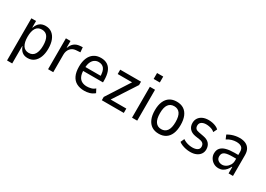

<svg xmlns="http://www.w3.org/2000/svg" viewBox="-3 -1601 3693 2670"><g transform="rotate(30 1843.0 -266.0)"><path d="M82 180V-497H157V-393H162Q182 -451 218.5 -478Q255 -505 309 -505Q369 -505 411 -473.5Q453 -442 475.5 -385Q498 -328 498 -248Q498 -170 475.5 -112.5Q453 -55 411.5 -23Q370 9 310 9Q257 9 222.5 -18Q188 -45 169 -99H165V180ZM289 -61Q352 -61 383 -110.5Q414 -160 414 -249Q414 -338 383.5 -386.5Q353 -435 289 -435Q225 -435 194.5 -386.5Q164 -338 164 -249Q164 -160 195 -110.5Q226 -61 289 -61Z M637 0V-496H711V-390H716Q731 -438 766.5 -468Q802 -498 857 -503L902 -506L909 -428L838 -423Q784 -418 752 -379Q720 -340 720 -281V0Z M1220 9Q1149 9 1097.5 -18Q1046 -45 1018.5 -102Q991 -159 991 -248Q991 -326 1014.5 -383.5Q1038 -441 1084.5 -473Q1131 -505 1199 -505Q1263 -505 1306 -476Q1349 -447 1369.5 -391.5Q1390 -336 1390 -256V-223H1054V-286H1334L1317 -264Q1317 -360 1286.5 -399.5Q1256 -439 1198 -439Q1163 -439 1134.5 -420.5Q1106 -402 1088.5 -363Q1071 -324 1071 -260V-239Q1071 -175 1089.5 -136Q1108 -97 1142 -79Q1176 -61 1223 -61Q1254 -61 1289 -70Q1324 -79 1351 -104L1382 -45Q1345 -14 1303.5 -2.5Q1262 9 1220 9Z M1500 0V-53L1759 -456L1766 -426H1509V-496H1843V-442L1582 -40L1576 -70H1853V0Z M1976 -617V-712H2075V-617ZM1985 0V-496H2068V0Z M2416 9Q2350 9 2304 -20.5Q2258 -50 2233 -107.5Q2208 -165 2208 -249Q2208 -332 2233 -389.5Q2258 -447 2304 -476Q2350 -505 2415 -505Q2481 -505 2527 -476Q2573 -447 2597.5 -389.5Q2622 -332 2622 -249Q2622 -165 2597.5 -107.5Q2573 -50 2527 -20.5Q2481 9 2416 9ZM2415 -64Q2475 -64 2507.5 -109.5Q2540 -155 2540 -249Q2540 -343 2508 -387.5Q2476 -432 2415 -432Q2355 -432 2322.5 -387.5Q2290 -343 2290 -249Q2290 -155 2322.5 -109.5Q2355 -64 2415 -64Z M2922 9Q2886 9 2851.5 2Q2817 -5 2787.5 -17Q2758 -29 2737 -46L2764 -106Q2789 -89 2814.5 -79Q2840 -69 2866.5 -64.5Q2893 -60 2917 -60Q2965 -60 2995 -78Q3025 -96 3025 -131Q3025 -164 3007.5 -182.5Q2990 -201 2952 -207L2874 -219Q2813 -230 2781 -266.5Q2749 -303 2749 -357Q2749 -401 2770 -434Q2791 -467 2831 -486Q2871 -505 2927 -505Q2956 -505 2987.5 -499Q3019 -493 3046.5 -480.5Q3074 -468 3092 -450L3063 -391Q3044 -409 3021 -418Q2998 -427 2974 -431.5Q2950 -436 2927 -436Q2883 -436 2854 -417Q2825 -398 2825 -359Q2825 -330 2840.5 -312.5Q2856 -295 2893 -289L2968 -275Q3037 -263 3069 -226Q3101 -189 3101 -133Q3101 -91 3079 -59Q3057 -27 3017 -9Q2977 9 2922 9Z M3376 9Q3331 9 3296 -12Q3261 -33 3240.5 -67.5Q3220 -102 3220 -141Q3220 -195 3249 -228Q3278 -261 3333 -275.5Q3388 -290 3465 -290H3537V-230H3476Q3431 -230 3398.5 -226Q3366 -222 3345 -212.5Q3324 -203 3313.5 -185.5Q3303 -168 3303 -142Q3303 -101 3330.5 -80Q3358 -59 3395 -59Q3426 -59 3456 -77.5Q3486 -96 3505 -127.5Q3524 -159 3524 -198V-340Q3524 -390 3495.5 -412.5Q3467 -435 3412 -435Q3378 -435 3340.5 -424.5Q3303 -414 3264 -389L3237 -452Q3266 -470 3297 -481.5Q3328 -493 3360.5 -499Q3393 -505 3426 -505Q3480 -505 3520.5 -487Q3561 -469 3583.5 -431Q3606 -393 3606 -334V0H3535V-103H3529Q3515 -74 3493.5 -48Q3472 -22 3442.5 -6.5Q3413 9 3376 9Z"/></g></svg>

Font: Nunito Sans 7pt Condensed
Style: Regular
Weight: 400
Width: 3
Designer: Vernon Adams
Foundry: Vernon Adams
Version: Version 3.101;gftools[0.9.27]